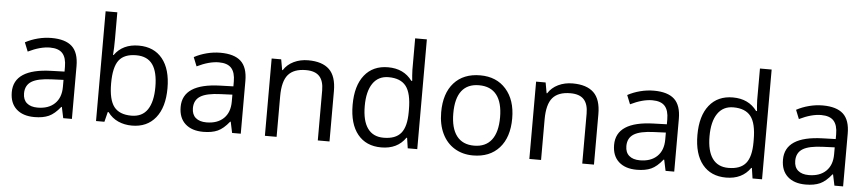

<svg xmlns="http://www.w3.org/2000/svg" viewBox="-44 -1037 5983 1324"><g transform="rotate(5 2947.5 -375.0)"><path d="M415 0 398.9 -76.2H395Q355 -25.9 315.2 -8.1Q275.4 9.8 215.8 9.8Q136.2 9.8 91.1 -31.2Q45.9 -72.3 45.9 -147.9Q45.9 -310.1 305.2 -317.9L396 -320.8V-354Q396 -417 368.9 -447Q341.8 -477.1 282.2 -477.1Q215.3 -477.1 130.9 -436L106 -498Q145.5 -519.5 192.6 -531.7Q239.7 -543.9 287.1 -543.9Q382.8 -543.9 429 -501.5Q475.1 -459 475.1 -365.2V0ZM231.9 -57.1Q307.6 -57.1 350.8 -98.6Q394 -140.1 394 -214.8V-263.2L313 -259.8Q216.3 -256.3 173.6 -229.7Q130.9 -203.1 130.9 -147Q130.9 -103 157.5 -80.1Q184.1 -57.1 231.9 -57.1Z M891.1 -543.9Q996.6 -543.9 1054.9 -471.9Q1113.3 -399.9 1113.3 -268.1Q1113.3 -136.2 1054.4 -63.2Q995.6 9.8 891.1 9.8Q838.9 9.8 795.7 -9.5Q752.4 -28.8 723.1 -68.8H717.3L700.2 0H642.1V-759.8H723.1V-575.2Q723.1 -513.2 719.2 -463.9H723.1Q779.8 -543.9 891.1 -543.9ZM879.4 -476.1Q796.4 -476.1 759.8 -428.5Q723.1 -380.9 723.1 -268.1Q723.1 -155.3 760.7 -106.7Q798.3 -58.1 881.3 -58.1Q956.1 -58.1 992.7 -112.5Q1029.3 -167 1029.3 -269Q1029.3 -373.5 992.7 -424.8Q956.1 -476.1 879.4 -476.1Z M1584 0 1567.9 -76.2H1564Q1523.9 -25.9 1484.1 -8.1Q1444.3 9.8 1384.8 9.8Q1305.2 9.8 1260 -31.2Q1214.8 -72.3 1214.8 -147.9Q1214.8 -310.1 1474.1 -317.9L1564.9 -320.8V-354Q1564.9 -417 1537.8 -447Q1510.7 -477.1 1451.2 -477.1Q1384.3 -477.1 1299.8 -436L1274.9 -498Q1314.5 -519.5 1361.6 -531.7Q1408.7 -543.9 1456.1 -543.9Q1551.8 -543.9 1597.9 -501.5Q1644 -459 1644 -365.2V0ZM1400.9 -57.1Q1476.6 -57.1 1519.8 -98.6Q1563 -140.1 1563 -214.8V-263.2L1481.9 -259.8Q1385.3 -256.3 1342.5 -229.7Q1299.8 -203.1 1299.8 -147Q1299.8 -103 1326.4 -80.1Q1353 -57.1 1400.9 -57.1Z M2177.2 0V-346.2Q2177.2 -411.6 2147.5 -443.8Q2117.7 -476.1 2054.2 -476.1Q1970.2 -476.1 1931.2 -430.7Q1892.1 -385.3 1892.1 -280.8V0H1811V-535.2H1877L1890.1 -461.9H1894Q1918.9 -501.5 1963.9 -523.2Q2008.8 -544.9 2064 -544.9Q2160.6 -544.9 2209.5 -498.3Q2258.3 -451.7 2258.3 -349.1V0Z M2789.1 -71.8H2784.7Q2728.5 9.8 2616.7 9.8Q2511.7 9.8 2453.4 -62Q2395 -133.8 2395 -266.1Q2395 -398.4 2453.6 -471.7Q2512.2 -544.9 2616.7 -544.9Q2725.6 -544.9 2783.7 -465.8H2790L2786.6 -504.4L2784.7 -542V-759.8H2865.7V0H2799.8ZM2627 -58.1Q2710 -58.1 2747.3 -103.3Q2784.7 -148.4 2784.7 -249V-266.1Q2784.7 -379.9 2746.8 -428.5Q2709 -477.1 2626 -477.1Q2554.7 -477.1 2516.8 -421.6Q2479 -366.2 2479 -265.1Q2479 -162.6 2516.6 -110.4Q2554.2 -58.1 2627 -58.1Z M3499.5 -268.1Q3499.5 -137.2 3433.6 -63.7Q3367.7 9.8 3251.5 9.8Q3179.7 9.8 3124 -23.9Q3068.4 -57.6 3038.1 -120.6Q3007.8 -183.6 3007.8 -268.1Q3007.8 -398.9 3073.2 -471.9Q3138.7 -544.9 3254.9 -544.9Q3367.2 -544.9 3433.3 -470.2Q3499.5 -395.5 3499.5 -268.1ZM3091.8 -268.1Q3091.8 -165.5 3132.8 -111.8Q3173.8 -58.1 3253.4 -58.1Q3333 -58.1 3374.3 -111.6Q3415.5 -165 3415.5 -268.1Q3415.5 -370.1 3374.3 -423.1Q3333 -476.1 3252.4 -476.1Q3172.9 -476.1 3132.3 -423.8Q3091.8 -371.6 3091.8 -268.1Z M4007.8 0V-346.2Q4007.8 -411.6 3978 -443.8Q3948.2 -476.1 3884.8 -476.1Q3800.8 -476.1 3761.7 -430.7Q3722.7 -385.3 3722.7 -280.8V0H3641.6V-535.2H3707.5L3720.7 -461.9H3724.6Q3749.5 -501.5 3794.4 -523.2Q3839.4 -544.9 3894.5 -544.9Q3991.2 -544.9 4040 -498.3Q4088.9 -451.7 4088.9 -349.1V0Z M4584.5 0 4568.4 -76.2H4564.5Q4524.4 -25.9 4484.6 -8.1Q4444.8 9.8 4385.3 9.8Q4305.7 9.8 4260.5 -31.2Q4215.3 -72.3 4215.3 -147.9Q4215.3 -310.1 4474.6 -317.9L4565.4 -320.8V-354Q4565.4 -417 4538.3 -447Q4511.2 -477.1 4451.7 -477.1Q4384.8 -477.1 4300.3 -436L4275.4 -498Q4314.9 -519.5 4362.1 -531.7Q4409.2 -543.9 4456.5 -543.9Q4552.2 -543.9 4598.4 -501.5Q4644.5 -459 4644.5 -365.2V0ZM4401.4 -57.1Q4477.1 -57.1 4520.3 -98.6Q4563.5 -140.1 4563.5 -214.8V-263.2L4482.4 -259.8Q4385.7 -256.3 4343 -229.7Q4300.3 -203.1 4300.3 -147Q4300.3 -103 4326.9 -80.1Q4353.5 -57.1 4401.4 -57.1Z M5175.8 -71.8H5171.4Q5115.2 9.8 5003.4 9.8Q4898.4 9.8 4840.1 -62Q4781.7 -133.8 4781.7 -266.1Q4781.7 -398.4 4840.3 -471.7Q4898.9 -544.9 5003.4 -544.9Q5112.3 -544.9 5170.4 -465.8H5176.8L5173.3 -504.4L5171.4 -542V-759.8H5252.4V0H5186.5ZM5013.7 -58.1Q5096.7 -58.1 5134 -103.3Q5171.4 -148.4 5171.4 -249V-266.1Q5171.4 -379.9 5133.5 -428.5Q5095.7 -477.1 5012.7 -477.1Q4941.4 -477.1 4903.6 -421.6Q4865.7 -366.2 4865.7 -265.1Q4865.7 -162.6 4903.3 -110.4Q4940.9 -58.1 5013.7 -58.1Z M5753.4 0 5737.3 -76.2H5733.4Q5693.4 -25.9 5653.6 -8.1Q5613.8 9.8 5554.2 9.8Q5474.6 9.8 5429.4 -31.2Q5384.3 -72.3 5384.3 -147.9Q5384.3 -310.1 5643.6 -317.9L5734.4 -320.8V-354Q5734.4 -417 5707.3 -447Q5680.2 -477.1 5620.6 -477.1Q5553.7 -477.1 5469.2 -436L5444.3 -498Q5483.9 -519.5 5531 -531.7Q5578.1 -543.9 5625.5 -543.9Q5721.2 -543.9 5767.3 -501.5Q5813.5 -459 5813.5 -365.2V0ZM5570.3 -57.1Q5646 -57.1 5689.2 -98.6Q5732.4 -140.1 5732.4 -214.8V-263.2L5651.4 -259.8Q5554.7 -256.3 5512 -229.7Q5469.2 -203.1 5469.2 -147Q5469.2 -103 5495.8 -80.1Q5522.5 -57.1 5570.3 -57.1Z"/></g></svg>

Font: f0_44652 
Style: Regular
Weight: 400
Foundry: Ascender Corporation
Version: Version 1.10